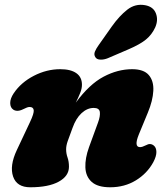

<svg xmlns="http://www.w3.org/2000/svg" viewBox="-20 -778 706 813"><path d="M36 -314Q23.5 -322.5 23.2 -341.5Q23 -360.5 38 -383Q69 -429 123.2 -457Q177.5 -485 235 -485Q279.5 -485 303.2 -468.2Q327 -451.5 327 -419Q327 -402.5 319.2 -383.5Q311.5 -364.5 301 -343.5Q358.5 -421.5 418.5 -453.2Q478.5 -485 539.5 -485Q589 -485 610.2 -460Q631.5 -435 629.2 -393.2Q627 -351.5 606 -301L568 -209Q546 -155 573 -155Q582.5 -155 598 -163Q617 -174 632 -161Q642 -152.5 642.2 -134.5Q642.5 -116.5 629 -91Q603 -43.5 555.2 -14.2Q507.5 15 446.5 15Q393.5 15 368.2 -7.8Q343 -30.5 341.5 -69.2Q340 -108 357 -155L395 -259Q405 -286 402.8 -303.5Q400.5 -321 377 -321Q349.5 -321 325.5 -299Q301.5 -277 287 -236Q273.5 -200 266.8 -180.8Q260 -161.5 260 -146Q260 -128 266 -111Q272 -94 272 -72Q272 -32.5 228.8 -8.8Q185.5 15 108 15Q51 15 35.5 -30.5Q20 -76 51 -142L107 -261Q124.5 -298 122.8 -311.5Q121 -325 105.5 -325Q99 -325 92.8 -322.2Q86.5 -319.5 77 -315Q63.5 -308.5 53.2 -308.8Q43 -309 36 -314ZM453.5 -666Q485.5 -711 519.2 -737.2Q553 -763.5 594.5 -756Q629.5 -749.5 640.2 -721.2Q651 -693 637 -661.5Q623 -631 597.8 -610.5Q572.5 -590 525 -569.5L436.5 -531.5Q420.5 -525 405.2 -525.5Q390 -526 384 -535.5Q376.5 -546.5 382 -559.8Q387.5 -573 398.5 -588Z"/></svg>

Font: Fraunces 9pt SuperSoft Black
Style: Italic
Weight: 900
Italic angle: -16°
Version: Version 1.000;[0bf87f6ff]